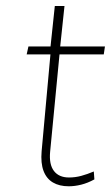

<svg xmlns="http://www.w3.org/2000/svg" viewBox="-20 -628 378 655"><path d="M214.5 7.5Q182.5 7.5 160.5 -5.5Q138.5 -18.5 128.5 -45Q118.5 -71.5 122 -112L153 -452.5L173.5 -442.5H71L77 -469.5H175L150 -447L167 -607.5H200L183 -447L163 -469.5H338L334 -442.5H159.5L184 -452.5L151 -110Q147 -67 164 -44.8Q181 -22.5 215.5 -22.5Q236.5 -22.5 257 -28Q277.5 -33.5 300 -43L302 -16Q279 -3.5 257 2Q235 7.5 214.5 7.5Z"/></svg>

Font: Karla ExtraLight
Style: Italic
Weight: 250
Italic angle: -8°
Designer: Jonathan Pinhorn
Version: Version 2.004;gftools[0.9.33]